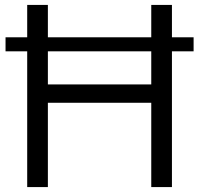

<svg xmlns="http://www.w3.org/2000/svg" viewBox="-20 -760 810 780"><path d="M2.5 -551.5V-608.5H766.5V-551.5ZM90.5 0V-740H174.5V-417H594.5V-740H678.5V0H594.5V-342.5H174.5V0Z"/></svg>

Font: Encode Sans SC SemiExpanded
Style: Regular
Weight: 400
Width: 6
Designer: Multiple Designers
Foundry: Impallari Type
Version: Version 3.002